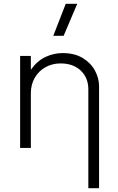

<svg xmlns="http://www.w3.org/2000/svg" viewBox="-20 -772 617 1002"><path d="M441 210V-306Q441 -366 401.5 -403.5Q362 -441 296 -441Q253 -441 217.8 -421.5Q182.5 -402 161.8 -366.8Q141 -331.5 141 -285V0H85V-480H141V-408Q174 -454.5 217.5 -474.8Q261 -495 306 -495Q369.5 -495 412 -469Q454.5 -443 475.8 -403.2Q497 -363.5 497 -323V210ZM258 -585 323 -752H383L312 -585Z"/></svg>

Font: Geologica Thin Roman Thin
Style: Regular
Weight: 250
Version: Version 1.010;gftools[0.9.28]